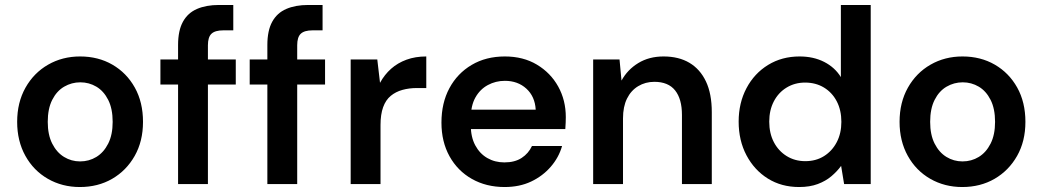

<svg xmlns="http://www.w3.org/2000/svg" viewBox="-20 -740 4193 772"><path d="M301 12Q230 12 172.5 -21Q115 -54 82 -113.5Q49 -173 49 -250Q49 -328 82.5 -387.5Q116 -447 173.5 -480Q231 -513 302 -513Q375 -513 432 -480Q489 -447 522 -388Q555 -329 555 -250Q555 -172 521.5 -113Q488 -54 431 -21Q374 12 301 12ZM302 -91Q338 -91 367.5 -109Q397 -127 415 -162.5Q433 -198 433 -250Q433 -303 415 -338.5Q397 -374 367.5 -391.5Q338 -409 303 -409Q268 -409 238 -391.5Q208 -374 190 -338.5Q172 -303 172 -250Q172 -198 190 -162.5Q208 -127 237.5 -109Q267 -91 302 -91Z M696 0V-559Q696 -617 715.5 -652.5Q735 -688 772 -704Q809 -720 860 -720H918V-618H878Q845 -618 830.5 -604.5Q816 -591 816 -558V0ZM625 -400V-501H928V-400Z M1055 0V-559Q1055 -617 1074.5 -652.5Q1094 -688 1131 -704Q1168 -720 1219 -720H1277V-618H1237Q1204 -618 1189.5 -604.5Q1175 -591 1175 -558V0ZM984 -400V-501H1287V-400Z M1390 0V-501H1497L1508 -407Q1526 -440 1552.5 -463.5Q1579 -487 1614.5 -500Q1650 -513 1694 -513V-386H1656Q1625 -386 1598 -378.5Q1571 -371 1551 -354.5Q1531 -338 1520.5 -309Q1510 -280 1510 -237V0Z M2009 12Q1935 12 1877.5 -20.5Q1820 -53 1787.5 -111.5Q1755 -170 1755 -247Q1755 -326 1787 -385.5Q1819 -445 1876.5 -479Q1934 -513 2010 -513Q2084 -513 2139 -480Q2194 -447 2224.5 -392Q2255 -337 2255 -269Q2255 -259 2254.5 -247Q2254 -235 2253 -221H1842V-299H2134Q2131 -352 2096.5 -383.5Q2062 -415 2010 -415Q1973 -415 1941.5 -398Q1910 -381 1891.5 -348Q1873 -315 1873 -265V-236Q1873 -189 1891 -155.5Q1909 -122 1939.5 -104.5Q1970 -87 2008 -87Q2050 -87 2077.5 -105Q2105 -123 2119 -153H2240Q2227 -107 2194.5 -69.5Q2162 -32 2115.5 -10Q2069 12 2009 12Z M2365 0V-501H2471L2479 -416Q2503 -460 2546.5 -486.5Q2590 -513 2648 -513Q2709 -513 2752 -487.5Q2795 -462 2818.5 -412.5Q2842 -363 2842 -289V0H2722V-278Q2722 -342 2694.5 -376.5Q2667 -411 2611 -411Q2575 -411 2546 -393.5Q2517 -376 2501 -343.5Q2485 -311 2485 -264V0Z M3193 12Q3122 12 3067.5 -22Q3013 -56 2981.5 -115.5Q2950 -175 2950 -251Q2950 -326 2981.5 -385.5Q3013 -445 3068.5 -479Q3124 -513 3195 -513Q3251 -513 3294 -491Q3337 -469 3361 -430V-720H3481V0H3374L3362 -73Q3346 -51 3323 -31.5Q3300 -12 3268 0Q3236 12 3193 12ZM3218 -92Q3261 -92 3293.5 -112.5Q3326 -133 3344.5 -168.5Q3363 -204 3363 -250Q3363 -297 3344.5 -332.5Q3326 -368 3293 -388Q3260 -408 3217 -408Q3176 -408 3143 -388Q3110 -368 3091.5 -332.5Q3073 -297 3073 -251Q3073 -204 3091.5 -168.5Q3110 -133 3143 -112.5Q3176 -92 3218 -92Z M3849 12Q3778 12 3720.5 -21Q3663 -54 3630 -113.5Q3597 -173 3597 -250Q3597 -328 3630.5 -387.5Q3664 -447 3721.5 -480Q3779 -513 3850 -513Q3923 -513 3980 -480Q4037 -447 4070 -388Q4103 -329 4103 -250Q4103 -172 4069.5 -113Q4036 -54 3979 -21Q3922 12 3849 12ZM3850 -91Q3886 -91 3915.5 -109Q3945 -127 3963 -162.5Q3981 -198 3981 -250Q3981 -303 3963 -338.5Q3945 -374 3915.5 -391.5Q3886 -409 3851 -409Q3816 -409 3786 -391.5Q3756 -374 3738 -338.5Q3720 -303 3720 -250Q3720 -198 3738 -162.5Q3756 -127 3785.5 -109Q3815 -91 3850 -91Z"/></svg>

Font: DM Sans 18pt SemiBold
Style: Regular
Weight: 600
Designer: Colophon Foundry, Jonny Pinhorn
Foundry: Colophon Foundry
Version: Version 4.004;gftools[0.9.30]